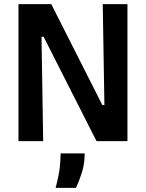

<svg xmlns="http://www.w3.org/2000/svg" viewBox="-20 -680 703 925"><path d="M69 0V-660H227L473 -174H483L475 -660H594V0H445L190 -503H180L188 0ZM248 225Q265 160 268.5 121.5Q272 83 272 59H388Q388 108 375 149.5Q362 191 346 225Z"/></svg>

Font: Bricolage Grotesque SemiCondensed SemiBold
Style: Regular
Weight: 600
Width: 4
Designer: Mathieu Triay
Foundry: Atelier Triay
Version: Version 1.001;gftools[0.9.33.dev8+g029e19f]